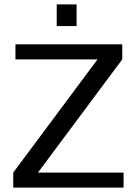

<svg xmlns="http://www.w3.org/2000/svg" viewBox="-20 -850 620 870"><path d="M540 0V-68H152L534 -581V-649H50V-581H422L40 -68V0ZM327 -732V-830H237V-732Z"/></svg>

Font: Gamestation Text
Style: Bold
Weight: 400
Designer: Jonas Hecksher
Foundry: Jonas Hecksher, Playtypeª, e-types AS
Version: Version 1.003